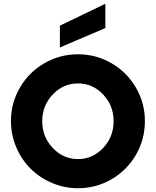

<svg xmlns="http://www.w3.org/2000/svg" viewBox="-20 -999 829 1019"><path d="M394 0Q321.8 0 255.9 -28.1Q189.9 -56.2 142.1 -104Q94.2 -151.9 66.2 -217.8Q38.1 -283.7 38.1 -356Q38.1 -452.1 85.7 -533.9Q133.3 -615.7 215.3 -663.3Q297.4 -710.9 394 -710.9Q490.2 -710.9 572 -663.3Q653.8 -615.7 701.4 -533.9Q749 -452.1 749 -356Q749 -259.3 701.4 -177.2Q653.8 -95.2 572 -47.6Q490.2 0 394 0ZM204.1 -356Q204.1 -272.9 259.8 -213.9Q315.4 -154.8 394 -154.8Q472.2 -154.8 527.6 -213.9Q583 -272.9 583 -356Q583 -438.5 527.6 -497.3Q472.2 -556.2 394 -556.2Q315.4 -556.2 259.8 -497.3Q204.1 -438.5 204.1 -356ZM297.9 -747.1V-862.8L539.1 -979V-850.1Z"/></svg>

Font: Biathlonist
Style: Bold
Weight: 700
Designer: Go4gold
Foundry: Go4gold
Version: Version 3.010;FEAKit 1.0